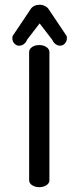

<svg xmlns="http://www.w3.org/2000/svg" viewBox="-20 -777 329 797"><path d="M185.1 -561.9C184.5 -577.8 165.7 -590 143 -590C120.8 -590 101.7 -578.9 100.9 -561.6C100.9 -561.2 101 -28.1 101 -28C101 -12.2 120.4 0 143 0C165.5 0 185.1 -12 185.1 -28ZM144.5 -757.3C128.9 -757.3 113.6 -751.2 105.4 -736.4C98.8 -726.7 34.6 -630.8 34.6 -630.8L33.1 -628.4L32.3 -627.1C29.7 -617 31.5 -605.1 39.3 -596.8C44.6 -590.5 51.9 -587.3 59.2 -587.3C74.5 -587.3 86.7 -597.5 92.5 -612.3L144.5 -679.8L196.5 -612.3C201.3 -600.3 213.4 -587.3 229.8 -587.3C237.5 -587.3 245.1 -590.8 250.5 -597.7C257.7 -606 259.2 -617.4 256.7 -627.1L255.9 -628.4L254.4 -630.8C254.4 -630.8 192 -724.1 183.6 -736.4C176.5 -749.1 161.2 -757.3 144.5 -757.3Z"/></svg>

Font: Hi.
Style: Bold
Weight: 400
Designer: Mew Too, Robert Jablonski
Foundry: Cannot Into Space Fonts
Version: Version 1.996